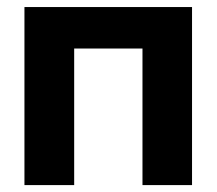

<svg xmlns="http://www.w3.org/2000/svg" viewBox="-20 -536 627 556"><path d="M536.1 -515.6V0H392.6V-395.5H194.8V0H50.8V-515.6Z"/></svg>

Font: Inter Display
Style: Bold
Weight: 700
Designer: Rasmus Andersson
Foundry: rsms
Version: Version 4.001;git-9221beed3